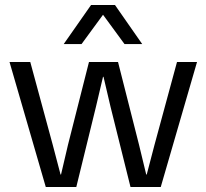

<svg xmlns="http://www.w3.org/2000/svg" viewBox="-20 -748 826 768"><path d="M452.1 -500 536.1 -168.9 564.9 -49.8H566.9L598.1 -168.9L688 -500H768.1L623 0H502L421.9 -321.8L394 -440.9H392.1L363.8 -320.8L285.2 0H163.1L18.1 -500H101.1L190.9 -168.9L222.2 -49.8H224.1L252 -168.9L335.9 -500ZM234.9 -571.8 344.2 -728H439.9L548.8 -571.8H478L392.1 -689L306.2 -571.8Z"/></svg>

Font: TASA Orbiter Deck
Style: Regular
Weight: 400
Designer: Weizhong Zhang
Version: Version 1.000;Glyphs 3.1.2 (3151)